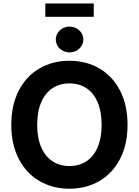

<svg xmlns="http://www.w3.org/2000/svg" viewBox="-20 -1092 811 1121"><path d="M45.9 -363.3Q45.9 -479.2 89.9 -563.8Q133.9 -648.4 211.1 -692.8Q288.2 -737.3 385.4 -737.3Q482.7 -737.3 559.6 -692.8Q636.5 -648.4 680.6 -563.8Q724.6 -479.2 724.6 -363.3Q724.6 -247.9 680.6 -163.4Q636.5 -78.9 559.6 -34.6Q482.7 9.8 385.4 9.8Q288.2 9.8 211.1 -34.7Q133.9 -79.2 89.9 -163.7Q45.9 -248.1 45.9 -363.3ZM573.3 -363.3Q573.3 -440.4 550.2 -494.8Q527 -549.1 484.6 -577.1Q442.1 -605 385.4 -605Q328.5 -605 286.2 -576.9Q243.9 -548.9 220.5 -494.7Q197.1 -440.4 197.1 -363.3Q197.1 -286.7 220.5 -232.6Q243.9 -178.6 286.2 -150.6Q328.5 -122.6 385.4 -122.6Q442.1 -122.6 484.6 -150.5Q527 -178.4 550.2 -232.5Q573.3 -286.7 573.3 -363.3ZM305.8 -861.3Q305.8 -881.6 316.6 -899Q327.5 -916.5 345.8 -926.5Q364.2 -936.6 386.1 -936.6Q408 -936.6 426.5 -926.5Q445 -916.4 455.8 -899Q466.6 -881.7 466.6 -861.3Q466.6 -841 455.8 -823.6Q445 -806.3 426.5 -796.2Q408 -786.1 386.1 -786.1Q364.2 -786.1 345.8 -796.1Q327.5 -806.2 316.6 -823.6Q305.8 -841 305.8 -861.3ZM527.3 -993.8H244.6V-1071.6H527.3Z"/></svg>

Font: Raveo Variable
Style: Regular
Weight: 400
Designer: Jakub Foglar, Rasmus Andersson (Inter)
Foundry: Jakubfoglar.com
Version: Version 1.000;Glyphs 3.2.3 (3260)